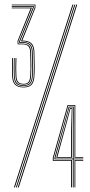

<svg xmlns="http://www.w3.org/2000/svg" viewBox="-20 -820 395 840"><path d="M83.2 -437.5Q58.2 -437.5 46.4 -448.9Q34.5 -460.2 33.2 -486.8Q32.5 -506.2 32.6 -525.8Q32.8 -545.2 33.2 -566H37Q36.2 -539.2 36.2 -521.9Q36.2 -504.5 37 -486Q38 -461.8 49.2 -451.1Q60.5 -440.5 83.2 -440.5Q105 -440.5 115.2 -451.2Q125.5 -462 127 -487Q128 -501.8 128.1 -529.1Q128.2 -556.5 127 -591.2Q126 -617 114.8 -628Q103.5 -639 78.8 -639H72.5V-640.8L131.5 -786.2V-796.8H31.5V-800H135V-785.5L77.5 -642.5Q96 -642.5 107.5 -637.2Q119 -632 124.5 -620.9Q130 -609.8 130.5 -591.5Q131.8 -550.2 131.8 -528Q131.8 -505.8 130.5 -486.5Q129 -460.2 118 -448.9Q107 -437.5 83.2 -437.5ZM83.2 -450Q65.8 -450 57.2 -458.8Q48.8 -467.5 48 -487.2Q47.2 -506.2 47.1 -521.2Q47 -536.2 48 -566H51.8Q50.8 -534.5 50.9 -519.5Q51 -504.5 51.8 -486.8Q52.5 -469.5 59.8 -461.4Q67 -453.2 83.2 -453.2Q98.5 -453.2 104.9 -461.8Q111.2 -470.2 112.2 -487.8Q113.2 -502.8 113.4 -517.8Q113.5 -532.8 113.1 -550.6Q112.8 -568.5 112 -591.8Q111.5 -610 103.6 -618Q95.8 -626 78.8 -626H57.5L56.5 -640.2L114 -783.5H31.5V-786.8H119.8L60 -639.2L60.8 -629.2H78.8Q94.2 -629.2 104.8 -622.1Q115.2 -615 116 -590.8Q117.2 -560.2 117.1 -531.2Q117 -502.2 116 -487.5Q115 -467.5 107.2 -458.8Q99.5 -450 83.2 -450ZM83.2 -443.8Q62 -443.8 51.9 -453.5Q41.8 -463.2 40.8 -486.8Q40 -506.5 39.9 -522.1Q39.8 -537.8 40.8 -566H44.2Q43.8 -544.5 43.6 -524.6Q43.5 -504.8 44.2 -487Q45.2 -465.8 54.5 -456.4Q63.8 -447 83.2 -447Q101.2 -447 109.9 -456.4Q118.5 -465.8 119.8 -487.5Q121 -505.5 120.9 -531.1Q120.8 -556.8 119.5 -591Q118.8 -615.2 108.4 -624Q98 -632.8 78.8 -632.8H63.8L63.2 -638.2L124 -787.8V-790H31.5V-793.5H127.8V-786.8L67.2 -637.8V-636.2H78.8Q99.5 -636.2 110.9 -627Q122.2 -617.8 123.2 -591.2Q124.5 -558 124.5 -532Q124.5 -506 123.2 -486.8Q121.8 -462.5 111.9 -453.1Q102 -443.8 83.2 -443.8ZM49.5 0 305.5 -800H309.5L53.5 0ZM41 0 297 -800H301.2L45.2 0ZM57.8 0 313.8 -800H318L62 0ZM291.2 0V-116.5H211V-129.5L275.5 -360H309.5V-133H344.2V-129.8H306V-356.8H278.5L214.8 -129V-119.8H295V0ZM306 0V-119.8H344.2V-116.5H309.5V0ZM298.5 0V-123H218.2V-128.5L256.8 -266.2L280.8 -353.5H303L302.2 -259.8V-126.2H344.2V-123H302.2V0ZM222 -126.2H298.5V-257L300 -350H283.2L259.5 -263.5L222 -128ZM226 -129.8 262.5 -261 285.5 -346.8H297L295 -254.2V-129.8ZM231 -133H291.2V-252.2L293.8 -343.5H287.8L265.2 -258.2Z"/></svg>

Font: Big Shoulders Inline Thin
Style: Regular
Weight: 100
Designer: Patric King
Foundry: XO Type Co
Version: Version 2.002